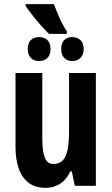

<svg xmlns="http://www.w3.org/2000/svg" viewBox="-20 -901 541 931"><path d="M444.8 -546.9V0H342.8L328.1 -69.8H320.8Q308.6 -43.5 291 -25.9Q273.4 -8.3 250.7 0.7Q228 9.8 200.2 9.8Q151.9 9.8 119.6 -14.2Q87.4 -38.1 71.3 -82.8Q55.2 -127.4 55.2 -189.9V-546.9H185.1V-229Q185.1 -167.5 197.3 -136.7Q209.5 -106 236.8 -106Q269.5 -106 286.1 -125Q302.7 -144 308.8 -180.7Q314.9 -217.3 314.9 -269V-546.9ZM241.2 -880.9Q252.9 -850.1 268.8 -814Q284.7 -777.8 304.2 -749V-736.8H217.8Q199.2 -754.4 178 -778.3Q156.7 -802.2 137.5 -826.9Q118.2 -851.6 104 -872.1V-880.9ZM169.9 -721.2Q194.3 -721.2 209.7 -706.8Q225.1 -692.4 225.1 -663.1Q225.1 -634.8 209.7 -619.9Q194.3 -605 169.9 -605Q144.5 -605 129.6 -619.9Q114.7 -634.8 114.7 -663.1Q114.7 -692.4 129.6 -706.8Q144.5 -721.2 169.9 -721.2ZM330.1 -721.2Q354 -721.2 369.9 -706.8Q385.7 -692.4 385.7 -663.1Q385.7 -634.8 369.9 -619.9Q354 -605 330.1 -605Q306.2 -605 291.5 -619.9Q276.9 -634.8 276.9 -663.1Q276.9 -692.4 291.5 -706.8Q306.2 -721.2 330.1 -721.2Z"/></svg>

Font: Open Sans Condensed
Style: Regular
Weight: 400
Width: 3
Designer: Monotype Design Team
Foundry: Monotype Imaging Inc.
Version: Version 3.000